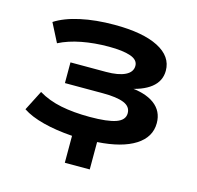

<svg xmlns="http://www.w3.org/2000/svg" viewBox="-95 -604 854 833"><g transform="rotate(15 332.0 -187.0)"><path d="M266 130V9Q193 4 135 -11Q77 -26 41 -50L87 -140Q132 -113 189 -101.5Q246 -90 319 -90Q398 -90 436 -103.5Q474 -117 474 -148Q474 -178 442 -191Q410 -204 348 -204H177V-297H337Q392 -297 422.5 -312Q453 -327 453 -355Q453 -382 418.5 -394Q384 -406 321 -406Q256 -406 199 -395Q142 -384 99 -362L56 -446Q99 -474 167.5 -489Q236 -504 320 -504Q448 -504 517 -468.5Q586 -433 586 -369Q586 -322 548 -292Q510 -262 439 -250L445 -259Q523 -255 565 -224Q607 -193 607 -139Q607 -76 547.5 -38Q488 0 378 7V130Z"/></g></svg>

Font: Nunito Sans 10pt Expanded
Style: Bold
Weight: 700
Width: 7
Designer: Vernon Adams
Foundry: Vernon Adams
Version: Version 3.101;gftools[0.9.27]